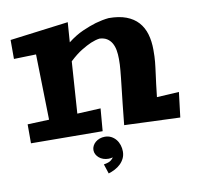

<svg xmlns="http://www.w3.org/2000/svg" viewBox="-80 -595 910 886"><g transform="rotate(-10 375.0 -152.0)"><path d="M374 -94.2 365.2 11.2 29.8 8.8V-80.1L130.9 -84L124 -391.1L20 -388.2V-477.1L293.9 -512.2L287.1 -418.9Q322.8 -446.8 357.7 -462.2Q392.6 -477.5 420.4 -485.8Q453.1 -495.1 482.9 -498Q531.2 -498 565.2 -485.1Q599.1 -472.2 620.4 -448.5Q641.6 -424.8 651.4 -391.6Q661.1 -358.4 661.1 -317.9Q661.1 -300.8 660.6 -287.6Q660.2 -274.4 658.9 -262Q657.7 -249.5 656 -236.1Q654.3 -222.7 651.9 -204.1Q649.4 -185.5 646.2 -160.4Q643.1 -135.3 639.2 -100.1L743.2 -106L729 11.2L467.8 1Q473.6 -56.2 478 -97.2Q482.4 -138.2 485.8 -167.2Q489.3 -196.3 491.2 -216.1Q493.2 -235.8 494.6 -250.7Q496.1 -265.6 496.6 -277.8Q497.1 -290 497.1 -304.2Q497.1 -326.2 493.7 -345.5Q490.2 -364.7 481.7 -379.4Q473.1 -394 459.2 -402.6Q445.3 -411.1 424.8 -412.1Q406.2 -409.7 383.8 -400.4Q364.3 -392.1 338.1 -376.2Q312 -360.4 280.8 -331.1L264.2 -88.9ZM358.9 208 344.2 163.1Q368.2 159.2 377.9 151.4Q387.7 143.6 390.1 138.2Q381.3 141.1 370.1 141.1Q357.4 141.1 345.9 137.2Q334.5 133.3 326.2 126.2Q317.9 119.1 313 109.9Q308.1 100.6 308.1 89.8Q308.1 79.6 313 70.1Q317.9 60.5 326.2 53.5Q334.5 46.4 345.9 42.2Q357.4 38.1 370.1 38.1Q386.7 38.1 399.9 44.9Q413.1 51.8 422.4 63.2Q431.6 74.7 436.3 89.4Q440.9 104 440.9 119.1Q440.9 137.2 433.8 151.6Q426.8 166 415.3 177Q403.8 188 388.9 195.8Q374 203.6 358.9 208Z"/></g></svg>

Font: Peralta
Style: Regular
Weight: 400
Designer: Astigmatic (AOETI)
Foundry: Astigmatic (AOETI)
Version: Version 1.000